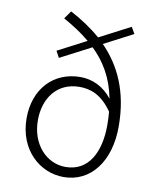

<svg xmlns="http://www.w3.org/2000/svg" viewBox="-90 -873 774 954"><g transform="rotate(10 297.5 -395.5)"><path d="M463 -346C465 -325 466 -302 466 -278C466 -142 413 -38 297 -38C201 -38 122 -121 122 -244C122 -352 183 -442 298 -442C352 -442 409 -424 463 -346ZM171 -566 327 -647C388 -588 434 -514 454 -410C412 -464 355 -491 294 -491C158 -491 65 -391 65 -244C65 -83 177 13 296 13C431 13 523 -103 523 -281C523 -460 462 -582 374 -672L520 -748L501 -781L345 -700C298 -741 246 -775 191 -804L163 -764C211 -737 257 -708 297 -674L153 -599Z"/></g></svg>

Font: Noto Sans SC Light
Style: Regular
Weight: 300
Designer: Ryoko NISHIZUKA 西塚涼子 (kana, bopomofo & ideographs); Paul D. Hunt (Latin, Greek & Cyrillic); Sandoll Communications 산돌커뮤니
Foundry: Adobe
Version: Version 2.004;hotconv 1.0.118;makeotfexe 2.5.65603